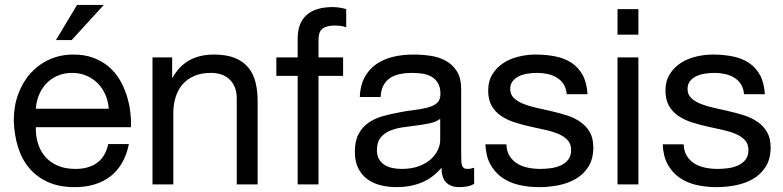

<svg xmlns="http://www.w3.org/2000/svg" viewBox="-20 -751 3188 782"><path d="M504.9 -164.1Q496.1 -120.6 477.1 -87.6Q458 -54.7 429.7 -32.7Q401.4 -10.7 364.7 0.2Q328.1 11.2 284.2 11.2Q222.2 11.2 176.5 -9Q130.9 -29.3 100.1 -65.2Q69.3 -101.1 53.7 -150.9Q38.1 -200.7 36.1 -259.8Q36.1 -318.4 54.2 -367.7Q72.3 -417 104.7 -452.9Q137.2 -488.8 181.6 -508.8Q226.1 -528.8 278.8 -528.8Q324.7 -528.8 360.1 -515.6Q395.5 -502.4 422.1 -480Q448.7 -457.5 466.6 -427.7Q484.4 -397.9 495.1 -365.2Q505.9 -332.5 510.3 -298.3Q514.6 -264.2 513.2 -232.9H126Q125 -199.2 134 -168.5Q143.1 -137.7 162.8 -114.3Q182.6 -90.8 213.6 -76.9Q244.6 -63 287.1 -63Q341.3 -63 375.5 -87.9Q409.7 -112.8 420.9 -164.1ZM422.9 -308.1Q420.9 -338.4 409.4 -365Q397.9 -391.6 378.4 -411.4Q358.9 -431.2 332.3 -442.6Q305.7 -454.1 273.9 -454.1Q241.2 -454.1 214.6 -442.6Q188 -431.2 168.9 -411.1Q149.9 -391.1 138.9 -364.7Q127.9 -338.4 126 -308.1ZM402.8 -731 272 -587.9H208L293.9 -731Z M681.2 -517.1V-435.1H683.1Q735.4 -528.8 851.1 -528.8Q902.3 -528.8 936.5 -514.9Q970.7 -501 991.2 -476.1Q1011.7 -451.2 1020.5 -416.5Q1029.3 -381.8 1029.3 -339.8V0H944.3V-350.1Q944.3 -398.4 916.3 -426.3Q888.2 -454.1 838.9 -454.1Q800.3 -454.1 771.7 -441.9Q743.2 -429.7 724.1 -408Q705.1 -386.2 695.6 -356.4Q686 -326.7 686 -292V0H601.1V-517.1Z M1105.5 -441.9V-517.1H1192.4V-594.2Q1192.4 -657.7 1228.8 -689.9Q1265.1 -722.2 1335.4 -722.2Q1347.2 -722.2 1362.5 -720Q1377.9 -717.8 1390.1 -713.9V-640.1Q1378.9 -644 1366.2 -645.5Q1353.5 -647 1342.3 -647Q1311.5 -647 1294.4 -634.8Q1277.3 -622.6 1277.3 -588.9V-517.1H1377.4V-441.9H1277.3V0H1192.4V-441.9Z M1772.9 -267.1Q1756.3 -254.4 1731 -249Q1705.6 -243.7 1676.8 -240Q1647.9 -236.3 1619.1 -232.2Q1590.3 -228 1567.1 -218Q1543.9 -208 1529.5 -189.7Q1515.1 -171.4 1515.1 -139.2Q1515.1 -118.2 1523.4 -103.5Q1531.7 -88.9 1545.7 -79.8Q1559.6 -70.8 1577.6 -66.9Q1595.7 -63 1615.2 -63Q1657.2 -63 1687 -74.5Q1716.8 -85.9 1735.8 -103.5Q1754.9 -121.1 1763.9 -141.6Q1772.9 -162.1 1772.9 -180.2ZM1911.1 -2Q1888.7 11.2 1850.1 11.2Q1816.9 11.2 1797.6 -7.3Q1778.3 -25.9 1778.3 -67.9Q1742.7 -25.9 1696.5 -7.3Q1650.4 11.2 1596.2 11.2Q1561 11.2 1530 3.4Q1499 -4.4 1475.8 -21.5Q1452.6 -38.6 1439 -65.9Q1425.3 -93.3 1425.3 -132.8Q1425.3 -176.8 1440.2 -204.8Q1455.1 -232.9 1479.7 -250.2Q1504.4 -267.6 1535.9 -276.9Q1567.4 -286.1 1600.1 -292Q1635.3 -299.3 1666.7 -303Q1698.2 -306.6 1721.9 -313Q1745.6 -319.3 1759.8 -331.5Q1773.9 -343.8 1773.9 -368.2Q1773.9 -396 1763.4 -413.1Q1752.9 -430.2 1736.6 -439.2Q1720.2 -448.2 1699.7 -451.2Q1679.2 -454.1 1659.2 -454.1Q1632.3 -454.1 1609.4 -449.5Q1586.4 -444.8 1569.3 -433.6Q1552.2 -422.4 1542 -403.6Q1531.7 -384.8 1530.3 -356H1445.3Q1447.3 -403.8 1465.3 -436.8Q1483.4 -469.7 1513.2 -490.2Q1543 -510.7 1581.8 -519.8Q1620.6 -528.8 1664.1 -528.8Q1699.2 -528.8 1733.9 -523.7Q1768.6 -518.6 1796.1 -503.2Q1823.7 -487.8 1841.1 -460.2Q1858.4 -432.6 1858.4 -387.2V-121.1Q1858.4 -106 1858.9 -95Q1859.4 -84 1861.8 -76.9Q1864.3 -69.8 1869.6 -66.4Q1875 -63 1885.3 -63Q1890.6 -63 1897.2 -64.2Q1903.8 -65.4 1911.1 -67.9Z M2042.5 -163.1Q2043.5 -134.8 2055.7 -115.5Q2067.9 -96.2 2087.2 -84.5Q2106.4 -72.8 2130.9 -67.9Q2155.3 -63 2181.2 -63Q2201.2 -63 2223.1 -65.9Q2245.1 -68.8 2263.7 -77.1Q2282.2 -85.4 2294.2 -100.6Q2306.2 -115.7 2306.2 -140.1Q2306.2 -165 2291.7 -180.4Q2277.3 -195.8 2253.4 -205.8Q2229.5 -215.8 2199.2 -222.4Q2168.9 -229 2137.2 -236.1Q2105.5 -243.2 2075.2 -252.9Q2044.9 -262.7 2021 -278.8Q1997.1 -294.9 1982.7 -319.8Q1968.3 -344.7 1968.3 -381.8Q1968.3 -420.9 1985.6 -448.7Q2002.9 -476.6 2030.5 -494.4Q2058.1 -512.2 2092.5 -520.5Q2127 -528.8 2161.1 -528.8Q2204.6 -528.8 2242.2 -521.2Q2279.8 -513.7 2307.9 -495.1Q2335.9 -476.6 2353 -445.6Q2370.1 -414.6 2373 -367.2H2288.1Q2286.1 -392.1 2275.1 -408.7Q2264.2 -425.3 2247.3 -435.3Q2230.5 -445.3 2210 -449.7Q2189.5 -454.1 2168.5 -454.1Q2149.4 -454.1 2129.6 -451.2Q2109.9 -448.2 2094 -440.7Q2078.1 -433.1 2068.1 -420.4Q2058.1 -407.7 2058.1 -388.2Q2058.1 -365.7 2073.5 -351.3Q2088.9 -336.9 2113 -327.4Q2137.2 -317.9 2167.5 -311.3Q2197.8 -304.7 2227.1 -297.9Q2259.3 -290.5 2289.6 -280.8Q2319.8 -271 2343.8 -254.4Q2367.7 -237.8 2382.1 -212.9Q2396.5 -188 2396.5 -150.9Q2396.5 -104 2377 -72.8Q2357.4 -41.5 2325.9 -22.9Q2294.4 -4.4 2255.1 3.4Q2215.8 11.2 2176.3 11.2Q2132.8 11.2 2093.8 2.2Q2054.7 -6.8 2025.1 -27.6Q1995.6 -48.3 1977.3 -81.5Q1959 -114.7 1957 -163.1Z M2580.1 -517.1V0H2495.1V-517.1ZM2495.1 -609.9V-713.9H2580.1V-609.9Z M2764.6 -163.1Q2765.6 -134.8 2777.8 -115.5Q2790 -96.2 2809.3 -84.5Q2828.6 -72.8 2853 -67.9Q2877.4 -63 2903.3 -63Q2923.3 -63 2945.3 -65.9Q2967.3 -68.8 2985.8 -77.1Q3004.4 -85.4 3016.4 -100.6Q3028.3 -115.7 3028.3 -140.1Q3028.3 -165 3013.9 -180.4Q2999.5 -195.8 2975.6 -205.8Q2951.7 -215.8 2921.4 -222.4Q2891.1 -229 2859.4 -236.1Q2827.6 -243.2 2797.4 -252.9Q2767.1 -262.7 2743.2 -278.8Q2719.2 -294.9 2704.8 -319.8Q2690.4 -344.7 2690.4 -381.8Q2690.4 -420.9 2707.8 -448.7Q2725.1 -476.6 2752.7 -494.4Q2780.3 -512.2 2814.7 -520.5Q2849.1 -528.8 2883.3 -528.8Q2926.8 -528.8 2964.4 -521.2Q3002 -513.7 3030 -495.1Q3058.1 -476.6 3075.2 -445.6Q3092.3 -414.6 3095.2 -367.2H3010.3Q3008.3 -392.1 2997.3 -408.7Q2986.3 -425.3 2969.5 -435.3Q2952.6 -445.3 2932.1 -449.7Q2911.6 -454.1 2890.6 -454.1Q2871.6 -454.1 2851.8 -451.2Q2832 -448.2 2816.2 -440.7Q2800.3 -433.1 2790.3 -420.4Q2780.3 -407.7 2780.3 -388.2Q2780.3 -365.7 2795.7 -351.3Q2811 -336.9 2835.2 -327.4Q2859.4 -317.9 2889.6 -311.3Q2919.9 -304.7 2949.2 -297.9Q2981.4 -290.5 3011.7 -280.8Q3042 -271 3065.9 -254.4Q3089.8 -237.8 3104.2 -212.9Q3118.7 -188 3118.7 -150.9Q3118.7 -104 3099.1 -72.8Q3079.6 -41.5 3048.1 -22.9Q3016.6 -4.4 2977.3 3.4Q2938 11.2 2898.4 11.2Q2855 11.2 2815.9 2.2Q2776.9 -6.8 2747.3 -27.6Q2717.8 -48.3 2699.5 -81.5Q2681.2 -114.7 2679.2 -163.1Z"/></svg>

Font: XB Khoramshahr
Style: Regular
Weight: 400
Designer: Behnam
Foundry: Irmug
Version: Version 8.005 2009